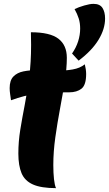

<svg xmlns="http://www.w3.org/2000/svg" viewBox="-20 -917 564 994"><path d="M256 -63Q256 -21 259.5 10.5Q263 42 270 57Q193 57 150.5 38Q108 19 91.5 -20.5Q75 -60 75 -122Q75 -184 85 -245.5Q95 -307 108 -373.5Q121 -440 131 -516.5Q141 -593 141 -685Q141 -701 140.5 -717.5Q140 -734 140 -750Q239 -750 282.5 -716.5Q326 -683 326 -618Q326 -564 315.5 -497Q305 -430 291 -355.5Q277 -281 266.5 -206.5Q256 -132 256 -63ZM419 -584Q422 -572 424 -559Q426 -546 426 -534Q426 -477 402 -458Q378 -439 338 -439Q282 -439 241 -437.5Q200 -436 167.5 -431.5Q135 -427 104 -419Q73 -411 37 -398Q35 -413 32.5 -429.5Q30 -446 30 -461Q30 -501 49.5 -521Q69 -541 101.5 -547.5Q134 -554 174 -554Q200 -554 227 -552.5Q254 -551 279 -551Q319 -551 356.5 -557.5Q394 -564 419 -584ZM366 -870Q387 -880 416 -888.5Q445 -897 464 -897Q497 -897 510.5 -876Q524 -855 524 -821Q524 -767 490 -711Q456 -655 387 -603L353 -640Q374 -670 384.5 -703Q395 -736 395 -769Q395 -798 387.5 -821.5Q380 -845 366 -870Z"/></svg>

Font: Merienda Black
Style: Regular
Weight: 900
Designer: Eduardo Rodriguez Tunni
Foundry: Eduardo Rodriguez Tunni
Version: Version 2.001